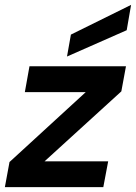

<svg xmlns="http://www.w3.org/2000/svg" viewBox="-34 -768 558 788"><path d="M-14 0 5 -103 318 -390H68L87 -496H483L464 -393L149 -106H410L390 0ZM241 -536 257 -626 504 -748 486 -644Z"/></svg>

Font: DeepMind Sans
Style: Bold Italic
Weight: 700
Italic angle: -10°
Designer: Jonny Pinhorn / Modifications: Colophon Foundry
Foundry: Colophon Foundry
Version: Version 1.002; ttfautohint (v1.8.2)